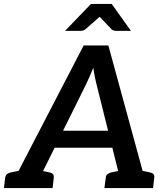

<svg xmlns="http://www.w3.org/2000/svg" viewBox="-40 -951 837 971"><path d="M9 0 383 -721H508L705 0H609Q593 0 583.5 -8Q574 -16 572 -28L447 -529Q443 -546 439 -565Q435 -584 432 -608Q422 -584 413.5 -565Q405 -546 397 -528L149 -28Q144 -17 132.5 -8.5Q121 0 105 0ZM93 0 100 -65H178L170 0ZM207 -204 238 -290H544L555 -204ZM538 0 546 -65H627L620 0ZM-20 0 -14 -52Q-12 -64 -5 -70Q2 -76 14 -79L79 -92L80 0ZM125 0 149 -92 211 -79Q223 -76 228 -70Q233 -64 232 -52L226 0ZM488 0 495 -52Q496 -64 503 -70Q510 -76 522 -79L587 -92L588 0ZM634 0 657 -92 719 -79Q731 -76 736.5 -70Q742 -64 740 -52L734 0ZM289 -795 420 -931H525L622 -795H547Q533 -795 524 -803L464 -866L392 -803Q388 -799 381 -797Q374 -795 367 -795Z"/></svg>

Font: Aleo SemiBold
Style: Italic
Weight: 600
Italic angle: -7°
Designer: Alessio Laiso
Foundry: Alessio Laiso
Version: Version 2.001;gftools[0.9.29]